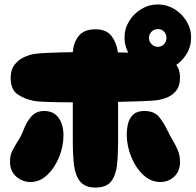

<svg xmlns="http://www.w3.org/2000/svg" viewBox="-20 -845 881 865"><path d="M410 0Q363 0 341 -27.5Q319 -55 313.5 -101Q308 -147 308 -204V-384Q249 -384 200 -385.5Q151 -387 135 -390Q92 -398 60 -419.5Q28 -441 28 -495Q28 -530 44.5 -552Q61 -574 85.5 -586Q110 -598 135 -602Q151 -605 198 -607Q245 -609 308 -610Q311 -654 335 -683.5Q359 -713 410 -713Q460 -713 483 -682Q506 -651 511 -609Q573 -608 620 -606.5Q667 -605 683 -602Q710 -598 734.5 -586Q759 -574 775 -552Q791 -530 791 -495Q791 -459 774.5 -437.5Q758 -416 733 -406Q708 -396 683 -393Q662 -391 616 -389Q570 -387 512 -386V-204Q512 -147 507 -101Q502 -55 480.5 -27.5Q459 0 410 0ZM118 -25Q81 -25 53 -49.5Q25 -74 25 -118Q25 -146 36.5 -168Q48 -190 62.5 -212.5Q77 -235 87 -262Q98 -293 120 -319Q142 -345 179 -345Q211 -345 230 -329Q249 -313 257.5 -288.5Q266 -264 266 -236Q266 -185 246 -136.5Q226 -88 192.5 -56.5Q159 -25 118 -25ZM703 -25Q660 -25 626 -56.5Q592 -88 572 -136.5Q552 -185 551 -236Q551 -264 557 -288.5Q563 -313 580.5 -329Q598 -345 630 -345Q674 -345 695.5 -319.5Q717 -294 732 -262Q745 -235 758.5 -212.5Q772 -190 781.5 -167Q791 -144 791 -115Q791 -74 765 -49.5Q739 -25 703 -25ZM691 -526Q651 -526 617 -546.5Q583 -567 562 -601Q541 -635 541 -676Q541 -716 562 -750Q583 -784 617 -804.5Q651 -825 691 -825Q731 -825 765 -804.5Q799 -784 820 -750Q841 -716 841 -676Q841 -635 820 -601Q799 -567 765 -546.5Q731 -526 691 -526ZM691 -634Q708 -634 719 -646Q730 -658 730 -674Q730 -691 719 -702.5Q708 -714 691 -714Q675 -714 663 -702.5Q651 -691 651 -674Q651 -658 663 -646Q675 -634 691 -634Z"/></svg>

Font: Cherry Bomb One
Style: Regular
Weight: 400
Designer: satsuyako
Foundry: satsuyako
Version: Version 4.100; ttfautohint (v1.8.3)